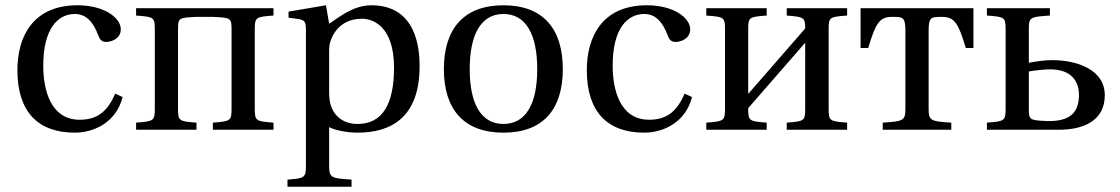

<svg xmlns="http://www.w3.org/2000/svg" viewBox="-20 -492 4248 728"><path d="M46 -226C46 -69 123 11 264 11C330 11 419 -23 445 -124L417 -137C388 -71 351 -38 282 -38C170 -38 144 -155 144 -243C144 -383 199 -439 264 -439C307 -439 334 -408 353 -357C359 -342 365 -333 383 -333C402 -333 438 -345 438 -381C438 -424 376 -472 274 -472C103 -472 46 -351 46 -226Z M496 0H725V-27C657 -32 655 -34 655 -82V-376C655 -424 655 -425 725 -428H787C857 -425 858 -424 858 -376V-82C858 -34 855 -32 787 -27V0H1017V-27C949 -32 946 -34 946 -82V-379C946 -427 949 -428 1017 -433V-461H496V-433C564 -428 567 -427 567 -379V-82C567 -34 564 -32 496 -27Z M1070 189V216H1313V189C1234 184 1228 182 1228 134V-10C1248 1 1293 11 1336 11C1463 11 1571 -47 1571 -241C1571 -308 1559 -472 1388 -472C1319 -472 1265 -426 1228 -402L1216 -472L1074 -448V-425L1110 -420C1134 -416 1140 -412 1140 -378V134C1140 182 1136 184 1070 189ZM1228 -148V-302C1228 -326 1233 -338 1241 -355C1263 -398 1302 -421 1352 -421C1390 -421 1474 -397 1474 -235C1474 -97 1430 -22 1336 -22C1287 -22 1250 -47 1235 -90C1229 -107 1228 -126 1228 -148Z M1663 -230C1663 -78 1738 11 1889 11C2040 11 2114 -78 2114 -230C2114 -382 2040 -472 1889 -472C1738 -472 1663 -382 1663 -230ZM1761 -230C1761 -360 1803 -439 1889 -439C1975 -439 2017 -360 2017 -230C2017 -100 1975 -22 1889 -22C1803 -22 1761 -100 1761 -230Z M2205 -226C2205 -69 2282 11 2423 11C2489 11 2578 -23 2604 -124L2576 -137C2547 -71 2510 -38 2441 -38C2329 -38 2303 -155 2303 -243C2303 -383 2358 -439 2423 -439C2466 -439 2493 -408 2512 -357C2518 -342 2524 -333 2542 -333C2561 -333 2597 -345 2597 -381C2597 -424 2535 -472 2433 -472C2262 -472 2205 -351 2205 -226Z M2658 0H2887V-27C2819 -32 2817 -34 2817 -82L3033 -330V-82C3033 -34 3031 -32 2963 -27V0H3192V-27C3124 -32 3122 -34 3122 -82V-379C3122 -427 3124 -428 3192 -433V-461H2963V-433C3028 -428 3033 -426 3033 -384L2817 -136V-379C2817 -427 2819 -428 2887 -433V-461H2658V-433C2726 -428 2729 -427 2729 -379V-82C2729 -34 2726 -32 2658 -27Z M3243 -310H3272C3300 -404 3315 -428 3362 -428H3368C3403 -428 3413 -426 3413 -376V-82C3413 -34 3406 -32 3327 -27V0H3587V-27C3508 -32 3501 -34 3501 -82V-376C3501 -426 3511 -428 3546 -428H3552C3599 -428 3614 -404 3642 -310H3671V-461H3243Z M3722 0H3994C4085 0 4169 -32 4169 -131C4169 -228 4064 -264 3969 -264C3941 -264 3908 -259 3881 -254V-379C3881 -427 3884 -428 3961 -433V-461H3722V-433C3790 -428 3793 -427 3793 -379V-82C3793 -34 3790 -32 3722 -27ZM3881 -85V-221C3901 -225 3941 -229 3962 -229C4044 -229 4071 -182 4071 -132C4071 -66 4038 -33 3958 -33H3951C3881 -36 3881 -37 3881 -85Z"/></svg>

Font: erewhon
Style: Regular
Weight: 400
Version: Version 1.0.0